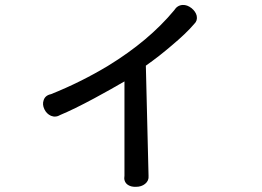

<svg xmlns="http://www.w3.org/2000/svg" viewBox="-20 -759 1040 763"><path d="M182.6 -384.8Q159.2 -379.9 153.3 -360.4Q147.5 -343.8 156.2 -325.2Q165 -306.6 182.6 -298.8Q201.2 -291 220.7 -302.7Q272.5 -324.2 354.5 -368.2Q424.8 -406.2 474.6 -435.5V-60.5Q470.7 -39.1 485.4 -26.4Q499 -15.6 520.5 -16.6Q542 -16.6 556.6 -28.3Q572.3 -41 570.3 -60.5L559.6 -498Q612.3 -535.2 661.1 -577.1Q720.7 -627 752 -664.1Q765.6 -676.8 761.7 -696.3Q757.8 -712.9 741.2 -726.6Q723.6 -740.2 706.1 -739.3Q684.6 -738.3 671.9 -717.8Q571.3 -596.7 410.2 -498Q301.8 -432.6 182.6 -384.8Z"/></svg>

Font: Gungsuh
Style: Regular
Weight: 400
Version: Version 2.21